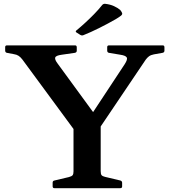

<svg xmlns="http://www.w3.org/2000/svg" viewBox="-20 -983 885 1003"><path d="M364 0V-340H506V0ZM97 -672Q87 -685 77 -691.5Q67 -698 53 -700L16 -707Q7 -709 7 -719V-737Q7 -746 17 -746H372Q381 -746 381 -736V-718Q381 -709 371 -707L302 -697Q272 -693 268.5 -682.5Q265 -672 281 -651L498 -354L410 -312L631 -647Q648 -673 642 -683Q636 -693 609 -697L549 -707Q540 -709 540 -719V-737Q540 -746 550 -746H830Q839 -746 839 -736V-718Q839 -709 829 -707L784 -699Q768 -696 758.5 -689Q749 -682 741 -671L466 -263H398ZM264 0Q255 0 255 -10V-29Q255 -38 264 -40L340 -58Q355 -62 359.5 -68Q364 -74 364 -88V-210H506V-89Q506 -73 511 -67.5Q516 -62 529 -59L609 -40Q618 -37 618 -28V-9Q618 0 608 0ZM380 -813Q372 -818 379 -824Q401 -842 424.5 -863.5Q448 -885 471.5 -909Q495 -933 514 -957Q520 -964 530 -963Q556 -960 575.5 -951Q595 -942 608 -931Q616 -921 618 -914.5Q620 -908 612.5 -901.5Q605 -895 585 -883Q545 -860 499 -837Q453 -814 415 -799Q407 -796 399 -801Z"/></svg>

Font: Hahmlet SemiBold
Style: Regular
Weight: 600
Version: Version 1.002